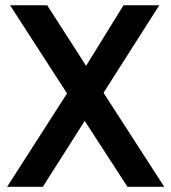

<svg xmlns="http://www.w3.org/2000/svg" viewBox="-20 -717 658 737"><path d="M7.3 0H144.5L305.2 -252.9L469.2 0H610.4L377.4 -360.8L591.3 -696.8H454.1L310.5 -464.4L161.1 -696.8H18.6L237.3 -358.4Z"/></svg>

Font: Doppio One
Style: Regular
Weight: 400
Designer: Szymon Celej
Foundry: Sorkin Type Co
Version: Version 1.002